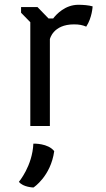

<svg xmlns="http://www.w3.org/2000/svg" viewBox="-20 -540 456 823"><path d="M109.9 0H193.8V-372.1C193.8 -372.1 207 -435.5 296.9 -435.5C319.8 -435.5 333.5 -432.6 349.6 -425.8C375 -464.4 377 -512.7 377 -512.7C360.4 -517.6 336.4 -519.5 315.9 -519.5C259.3 -519.5 221.7 -479 208 -460.9H188L140.6 -509.8H70.3V-485.4L109.9 -444.8ZM123 75.7C118.7 171.9 61 239.3 61 239.3C79.1 262.7 123.5 263.7 123.5 263.7C123.5 263.7 197.3 216.3 212.4 107.9C186 73.7 125 75.7 123 75.7Z"/></svg>

Font: Basic
Style: Regular
Weight: 400
Designer: Magnus Gaarde
Foundry: Magnus Gaarde
Version: Version 1.001